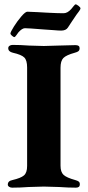

<svg xmlns="http://www.w3.org/2000/svg" viewBox="-20 -862 404 885"><path d="M16 0ZM16 -11Q16 -28 37 -32Q76 -41 90.5 -53.5Q105 -66 105 -97V-551Q105 -584 92 -597Q79 -610 39 -619Q18 -624 18 -640Q18 -647 24 -651Q30 -655 38 -655Q74 -655 113 -652Q163 -650 182 -650Q199 -650 251 -652Q305 -654 328 -654Q347 -654 347 -640Q347 -631 342 -626.5Q337 -622 325 -619Q285 -608 272 -594.5Q259 -581 259 -550V-98Q259 -69 273 -56Q287 -43 327 -32Q338 -29 343 -25Q348 -21 348 -12Q348 3 330 3Q294 3 253 0Q201 -2 182 -2Q162 -2 112 0Q73 3 36 3Q28 3 22 -1Q16 -5 16 -11ZM28 -707Q28 -714 44 -739.5Q60 -765 78.5 -786.5Q97 -808 106 -808Q120 -808 154 -806Q178 -804 189 -804L209 -803Q247 -801 273 -801Q291 -801 308 -820Q313 -826 319.5 -834Q326 -842 328 -842Q333 -842 342 -835Q351 -828 351 -823Q351 -819 343.5 -809Q336 -799 333 -795L310 -761L293 -735Q284 -721 262 -721Q249 -721 228 -723Q207 -725 184 -726Q110 -732 95 -732Q82 -732 65 -713Q63 -710 56 -700.5Q49 -691 47 -691Q42 -691 35 -697.5Q28 -704 28 -707Z"/></svg>

Font: EB Garamond
Style: Bold
Weight: 700
Designer: Georg Duffner and Octavio Pardo
Foundry: Georg Duffner
Version: Version 1.000; ttfautohint (v1.6)